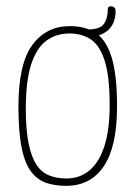

<svg xmlns="http://www.w3.org/2000/svg" viewBox="-20 -595 441 625"><path d="M195 10Q161 10 132.5 1Q104 -8 83 -34Q62 -60 51 -111.5Q40 -163 40 -248Q40 -388 85.5 -449Q131 -510 207 -510Q258 -510 292 -487.5Q326 -465 343.5 -408Q361 -351 361 -248Q361 -118 318 -54Q275 10 195 10ZM196 -14Q240 -14 271.5 -40.5Q303 -67 320 -120Q337 -173 337 -252Q337 -346 321 -396.5Q305 -447 276 -466.5Q247 -486 206 -486Q163 -486 131 -462.5Q99 -439 81.5 -385.5Q64 -332 64 -241Q64 -173 73 -128.5Q82 -84 98.5 -59Q115 -34 140 -24Q165 -14 196 -14ZM263 -475 264 -499Q306 -499 318.5 -517.5Q331 -536 331 -566Q331 -571 335 -573Q339 -575 343.5 -574.5Q348 -574 352 -570.5Q356 -567 356 -562Q357 -546 352.5 -530.5Q348 -515 337.5 -502.5Q327 -490 308.5 -482.5Q290 -475 263 -475Z"/></svg>

Font: Yanone Kaffeesatz ExtraLight ExtraLight
Style: Regular
Weight: 250
Version: Version 2.003